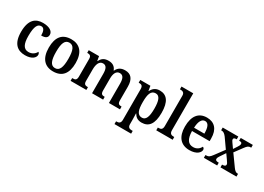

<svg xmlns="http://www.w3.org/2000/svg" viewBox="-11 -1708 3969 2888"><g transform="rotate(30 1973.5 -263.5)"><path d="M271 10C393 10 444 -47 444 -94C444 -113 436 -128 423 -137C401 -92 355 -58 293 -58C208 -58 172 -128 172 -267C172 -441 210 -492 270 -492C321 -492 336 -435 336 -369C420 -369 444 -400 444 -444C444 -506 377 -548 267 -548C142 -548 46 -481 46 -266C46 -65 138 10 271 10Z M758 10C912 10 993 -82 993 -270C993 -457 905 -548 761 -548C606 -548 526 -457 526 -270C526 -82 614 10 758 10ZM760 -48C682 -48 653 -124 653 -270C653 -415 681 -489 759 -489C837 -489 866 -415 866 -270C866 -124 838 -48 760 -48Z M1060 0H1334V-48H1331C1290 -48 1262 -56 1262 -114V-314C1262 -398 1286 -472 1353 -472C1412 -472 1433 -423 1433 -336V0H1625V-48H1621C1580 -48 1556 -57 1556 -119V-327C1556 -405 1580 -472 1645 -472C1704 -472 1726 -423 1726 -336V0H1918V-48H1915C1873 -48 1850 -57 1850 -119V-353C1850 -489 1793 -548 1695 -548C1627 -548 1578 -523 1548 -459H1543C1520 -523 1471 -548 1408 -548C1336 -548 1294 -523 1263 -460H1258L1245 -536H1066V-490H1069C1110 -490 1137 -481 1137 -423V-118C1137 -57 1111 -48 1069 -48H1060Z M1957 233H2246V185H2229C2198 185 2160 177 2160 119V45C2160 9 2159 -33 2157 -68H2161C2188 -20 2228 11 2296 11C2421 11 2487 -74 2487 -267C2487 -460 2420 -546 2297 -546C2225 -546 2182 -509 2155 -454H2151L2137 -536H1961V-488H1970C2007 -488 2035 -479 2035 -419V117C2035 176 1998 185 1966 185H1957ZM2265 -56C2184 -56 2160 -128 2160 -268C2160 -403 2184 -478 2265 -478C2334 -478 2361 -405 2361 -268C2361 -129 2334 -56 2265 -56Z M2548 0H2833V-48H2822C2782 -48 2752 -60 2752 -120V-760H2548V-712H2559C2589 -712 2628 -704 2628 -648V-120C2628 -60 2599 -48 2559 -48H2548Z M3126 10C3252 10 3307 -51 3307 -98C3307 -118 3294 -132 3279 -137C3258 -94 3216 -58 3153 -58C3067 -58 3022 -119 3019 -260H3325V-307C3325 -465 3246 -548 3116 -548C2974 -548 2893 -452 2893 -265C2893 -91 2974 10 3126 10ZM3200 -318H3021C3025 -428 3059 -489 3117 -489C3177 -489 3200 -422 3200 -318Z M3375 0H3606V-48H3603C3562 -48 3546 -58 3546 -80C3546 -99 3558 -119 3570 -137L3632 -229L3688 -150C3718 -109 3724 -96 3724 -81C3724 -59 3705 -48 3668 -48H3663V0H3941V-48H3929C3906 -48 3882 -63 3855 -101L3718 -292L3815 -423C3854 -476 3871 -488 3908 -488H3916V-536H3706V-488H3710C3737 -488 3756 -483 3756 -459C3756 -441 3746 -423 3732 -401L3688 -334L3632 -413C3618 -433 3611 -445 3611 -459C3611 -475 3621 -488 3661 -488H3664V-536H3393V-488H3405C3434 -488 3458 -470 3485 -435L3601 -270L3484 -112C3447 -62 3428 -48 3384 -48H3375Z"/></g></svg>

Font: Noto Serif Khmer SemiCondensed SemiBold
Style: Regular
Weight: 600
Width: 4
Designer: Danh Hong and the Monotype Design Team
Foundry: Monotype Imaging Inc.
Version: Version 2.004